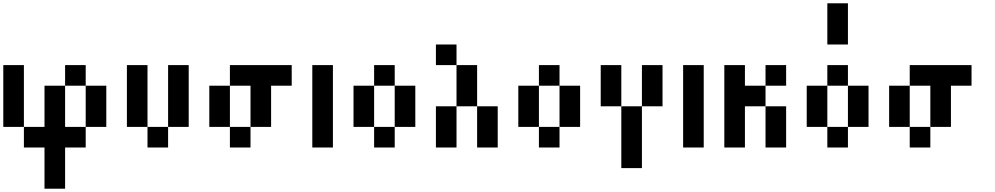

<svg xmlns="http://www.w3.org/2000/svg" viewBox="-20 -895 6040 1165"><path d="M125 -125H0V-500H125V-125H250V-375H375V-125H500V0H375V250H250V0H125ZM500 -375H375V-500H500ZM625 -125H500V-375H625Z M875 -125H750V-500H875ZM1125 -125H1000V-500H1125ZM1000 -125V0H875V-125Z M1625 -125H1500V-375H1375V-500H1750V-375H1625ZM1375 -125H1250V-375H1375ZM1500 -125V0H1375V-125Z M2000 0H1875V-500H2000Z M2250 -375V-500H2375V-375ZM2250 -125H2125V-375H2250ZM2500 -125H2375V-375H2500ZM2375 -125V0H2250V-125Z M2625 -500V-625H2750V-500ZM2750 -250V-500H2875V-250ZM2750 0H2625V-250H2750ZM3000 0H2875V-250H3000Z M3250 -375V-500H3375V-375ZM3250 -125H3125V-375H3250ZM3500 -125H3375V-375H3500ZM3375 -125V0H3250V-125Z M3750 -250H3625V-500H3750ZM3875 -250V-500H4000V-250ZM3875 125H3750V-250H3875Z M4250 0H4125V-500H4250Z M4500 0H4375V-500H4500V-375H4625V-250H4500ZM4625 -375V-500H4750V-375ZM4750 0H4625V-250H4750Z M5125 -625H5000V-875H5125ZM5000 -375V-500H5125V-375ZM5000 -125H4875V-375H5000ZM5250 -125H5125V-375H5250ZM5125 -125V0H5000V-125Z M5750 -125H5625V-375H5500V-500H5875V-375H5750ZM5500 -125H5375V-375H5500ZM5625 -125V0H5500V-125Z"/></svg>

Font: Tiny5
Style: Regular
Weight: 400
Designer: Stefan Schmidt
Foundry: Made with Bits'n'Picas by Kreative Software
Version: Version 1.002; ttfautohint (v1.8.4.7-5d5b)